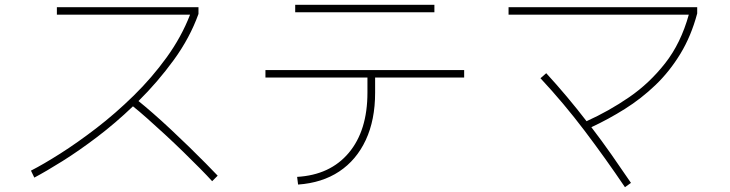

<svg xmlns="http://www.w3.org/2000/svg" viewBox="-20 -734 3040 800"><path d="M123 6 109 -23Q160 -49 231 -94Q302 -139 381.5 -200Q461 -261 537 -335.5Q613 -410 674.5 -495Q736 -580 772 -673H217V-704H807V-676Q771 -576 704 -484Q637 -392 557 -313Q582 -293 617.5 -262Q653 -231 692 -194.5Q731 -158 768.5 -121.5Q806 -85 837 -53.5Q868 -22 887 -2L864 21Q845 0 813.5 -32Q782 -64 744 -101Q706 -138 667 -174Q628 -210 593 -241Q558 -272 534 -291Q461 -221 384.5 -163Q308 -105 240 -62.5Q172 -20 123 6Z M1790 -714V-683H1210V-714ZM1222 35 1218 3Q1356 -5 1433.5 -97.5Q1511 -190 1511 -348V-411H1086V-442H1914V-411H1543V-348Q1543 -234 1504 -150.5Q1465 -67 1393.5 -19.5Q1322 28 1222 35Z M2584 46Q2503 -74 2416 -189Q2329 -304 2232 -408L2256 -429Q2300 -381 2342 -331Q2384 -281 2424 -229Q2517 -271 2601.5 -329Q2686 -387 2751.5 -470.5Q2817 -554 2850 -673H2099V-704H2885V-678Q2860 -584 2815 -510Q2770 -436 2711 -379.5Q2652 -323 2583.5 -280Q2515 -237 2444 -204Q2487 -148 2528 -89.5Q2569 -31 2609 28Z"/></svg>

Font: Murecho ExtraLight
Style: Regular
Weight: 200
Designer: Neil Summerour
Foundry: Positype
Version: Version 1.010; ttfautohint (v1.8.3)